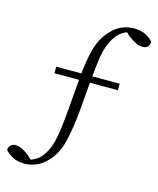

<svg xmlns="http://www.w3.org/2000/svg" viewBox="-145 -798 817 991"><g transform="rotate(15 263.5 -302.5)"><path d="M81 108Q44 108 18 94.5Q-8 81 -24 62Q-23 48 -13.5 37.5Q-4 27 14 27Q30 27 48.5 36Q67 45 88 62L121 94L72 87L86 85Q145 73 171 30Q189 4 199.5 -29.5Q210 -63 216.5 -112Q223 -161 229 -233L242 -391Q250 -492 269 -556Q288 -620 331 -663Q357 -690 387 -701.5Q417 -713 447 -713Q484 -713 510 -700Q536 -687 551 -668Q550 -653 541 -642.5Q532 -632 513 -632Q497 -632 478.5 -640.5Q460 -649 438 -665L404 -696L454 -692L441 -690Q412 -686 391 -671Q370 -656 357 -636Q339 -610 328.5 -578Q318 -546 312 -501Q306 -456 300 -390L288 -245Q278 -129 259.5 -58Q241 13 200 54Q171 84 140.5 96Q110 108 81 108ZM110 -383V-418H449V-383Z"/></g></svg>

Font: Noto Serif JP ExtraLight
Style: Regular
Weight: 200
Designer: Ryoko NISHIZUKA  (kana & ideographs); Frank Grießhammer (Latin, Greek & Cyrillic); Wenlong ZHANG  (bopomofo); Sandoll Co
Foundry: Adobe
Version: Version 2.002-H1;hotconv 1.1.0;makeotfexe 2.6.0